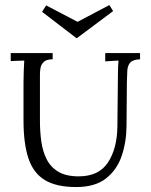

<svg xmlns="http://www.w3.org/2000/svg" viewBox="-20 -739 605 771"><path d="M191.4 -500.9Q166.5 -500.9 155.7 -490.3Q144.8 -479.6 142.6 -465.7Q140.4 -451.8 140.4 -441.5V-252.3Q140.4 -210.5 145.9 -170.9Q151.4 -131.3 167.4 -99.6Q183.4 -67.8 214.3 -49.3Q245.3 -30.8 295.9 -30.8Q377 -30.8 413.6 -86.7Q450.3 -142.6 451.4 -230.7L453.6 -441.5Q453.6 -456.9 454.2 -470.7Q454.7 -484.4 455.8 -495.8Q442.2 -495.4 429.2 -494.3Q416.2 -493.2 402.6 -492.5V-525.9H542.4V-500.9Q513.8 -499.8 503.1 -487.9Q492.5 -476 491.2 -455.6Q489.9 -435.3 489.5 -408.5L488.1 -234.3Q487.7 -169.1 468.6 -112.9Q449.6 -56.8 405.6 -22.4Q361.6 12.1 286 12.1Q205.7 12.1 159.5 -16.3Q113.3 -44.7 93.9 -104Q74.4 -163.2 74.4 -256V-408.5Q74.4 -428.3 75.4 -454.7Q76.3 -481.1 77.4 -495.8Q63.8 -495.4 50.4 -494.9Q37 -494.3 23.1 -493.6V-525.9H191.4ZM287.1 -585.6 148.9 -691.6 165.4 -717.3 291.5 -651.3 419.1 -718.7 434.2 -694.5 288.6 -585.6Z"/></svg>

Font: Parastoo
Style: Regular
Weight: 400
Foundry: Saber Rastikerdar (saber.rastikerdar@gmail.com)
Version: Version 3.000